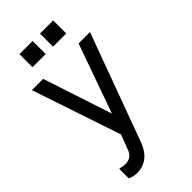

<svg xmlns="http://www.w3.org/2000/svg" viewBox="-285 -783 1070 1070"><g transform="rotate(-45 250.0 -248.5)"><path d="M388.2 -523.9H478L245.1 109.9L241.2 119.1V120.1Q221.2 168.9 188 192.9Q162.1 211.9 127.9 216.8Q119.1 217.8 109.9 217.8Q79.1 217.8 54.2 205.1V129.9Q81.1 136.2 98.1 136.2Q143.1 136.2 161.1 96.2L165 85L196.8 2L20 -523.9H108.9L243.2 -116.2ZM216.8 -714.8V-611.8H112.8V-714.8ZM378.9 -714.8V-611.8H274.9V-714.8Z"/></g></svg>

Font: SolaimanLipiNormal
Style: Normal
Weight: 400
Designer: Solaiman Karim
Version: Version 1.6.1 ; ttfautohint (v1.5.65-e2d9)